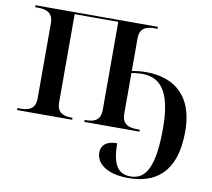

<svg xmlns="http://www.w3.org/2000/svg" viewBox="-84 -631 1067 967"><g transform="rotate(10 450.0 -148.0)"><path d="M632 240C764 240 874 175 874 -39C874 -249 745 -301 629 -301C601 -301 576 -298 556 -294V-461C556 -518 595 -526 635 -526H647V-536H21V-526H34C74 -526 113 -517 113 -460V-76C113 -18 74 -10 34 -10H21V0H303V-10H301C261 -10 223 -18 223 -76V-526H446V-76C446 -18 408 -10 368 -10H365V0H647V-10H635C595 -10 556 -18 556 -76V-284C575 -287 594 -289 609 -289C695 -289 761 -239 761 -36C761 176 712 230 641 230C579 230 547 189 547 77C489 77 466 103 466 139C466 193 520 240 632 240Z"/></g></svg>

Font: Noto Serif Display Medium
Style: Regular
Weight: 500
Designer: Monotype Design Team
Foundry: Monotype Imaging Inc.
Version: Version 2.009